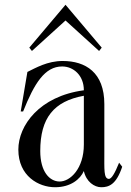

<svg xmlns="http://www.w3.org/2000/svg" viewBox="-20 -771 550 806"><path d="M211 15C277 15 317 -19 332 -53C342 -8 376 15 405 15C437 15 468 4 493 -71L480 -88C462 -43 448 -20 437 -20C415 -21 418 -58 418 -134V-334C418 -467 339 -515 243 -515C179 -515 130 -486 95 -469L67 -303H77C124 -421 168 -492 241 -492C288 -492 332 -455 332 -392C145 -367 57 -244 57 -143C57 -32 142 15 211 15ZM229 -9C188 -10 149 -50 149 -137C149 -276 206 -346 332 -369V-296V-164C332 -64 275 -8 229 -9ZM407 -571 255 -751 103 -571 114 -557 255 -685 396 -557Z"/></svg>

Font: Sprat Condesed
Style: Regular
Weight: 400
Width: 3
Designer: Ethan Nakache
Foundry: Collletttivo
Version: Version 2.000;Glyphs 3.2 (3217)